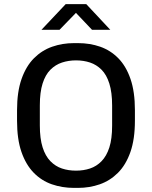

<svg xmlns="http://www.w3.org/2000/svg" viewBox="-20 -905 739 935"><path d="M340 10Q283 10 232.5 -7.5Q182 -25 144 -64Q106 -103 84.5 -165Q63 -227 63 -317V-369Q63 -458 85 -520.5Q107 -583 145.5 -621.5Q184 -660 234 -677.5Q284 -695 340 -695H360Q418 -695 468 -677.5Q518 -660 556 -621.5Q594 -583 615.5 -520.5Q637 -458 637 -369V-317Q637 -227 615 -164.5Q593 -102 554.5 -63.5Q516 -25 466 -7.5Q416 10 360 10ZM350 -74Q387 -74 418.5 -84.5Q450 -95 474.5 -120Q499 -145 512.5 -187Q526 -229 526 -293V-391Q526 -455 512.5 -498Q499 -541 474.5 -565.5Q450 -590 418.5 -600.5Q387 -611 350 -611Q314 -611 282 -600.5Q250 -590 225.5 -565.5Q201 -541 187.5 -498.5Q174 -456 174 -392V-294Q174 -230 187.5 -187.5Q201 -145 225.5 -120Q250 -95 281.5 -84.5Q313 -74 350 -74ZM182 -760 300 -885H400L517 -760H428L334 -859H366L270 -760Z"/></svg>

Font: Chivo Medium
Style: Regular
Weight: 400
Version: Version 2.002